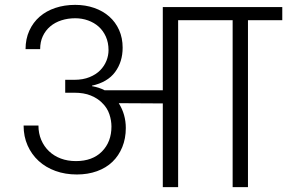

<svg xmlns="http://www.w3.org/2000/svg" viewBox="-20 -769 1180 789"><path d="M285 -441Q321 -441 348 -452Q375 -463 392 -480.5Q409 -498 417.5 -519.5Q426 -541 426 -563Q426 -594 415 -618.5Q404 -643 385.5 -659.5Q367 -676 342 -685Q317 -694 289 -694Q259 -694 232.5 -685.5Q206 -677 186.5 -660.5Q167 -644 156 -620.5Q145 -597 145 -567H85Q85 -609 100.5 -643Q116 -677 143 -700.5Q170 -724 207.5 -736.5Q245 -749 289 -749Q331 -749 367 -736.5Q403 -724 429 -701Q455 -678 469.5 -645.5Q484 -613 484 -573Q484 -515 453 -473Q422 -431 358 -417V-415Q387 -410 410 -398H649V-740H1140V-686H999V0H936V-686H712V0H649V-344L468 -345Q497 -299 497 -243Q497 -200 482.5 -164.5Q468 -129 442 -104Q416 -79 378.5 -65.5Q341 -52 296 -52Q248 -52 208 -66.5Q168 -81 139 -107.5Q110 -134 93.5 -171Q77 -208 77 -253H138Q138 -221 149.5 -194Q161 -167 181.5 -147.5Q202 -128 230 -117.5Q258 -107 292 -107Q360 -107 399 -146.5Q438 -186 438 -249Q438 -274 429.5 -299.5Q421 -325 401 -345H400L399 -347Q381 -365 353 -376.5Q325 -388 285 -388H248V-441H285Z"/></svg>

Font: SVN-Poppins Light
Style: Regular
Weight: 300
Designer: Ninad Kale (Devanagari), Jonny Pinhorn (Latin)
Foundry: Indian Type Foundry
Version: Version 3.002 2017; ttfautohint (v1.8.3)